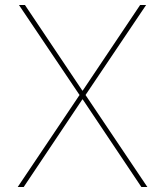

<svg xmlns="http://www.w3.org/2000/svg" viewBox="-20 -750 662 770"><path d="M312 -351H310L75 0H51L299 -369L56 -730H80L310 -387H312L542 -730H566L323 -369L571 0H547Z"/></svg>

Font: M PLUS 1p Thin
Style: Regular
Weight: 250
Version: Version 1.062